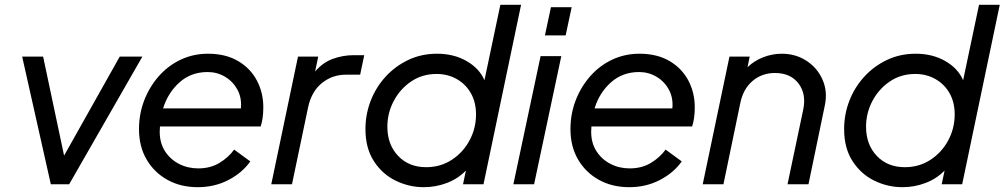

<svg xmlns="http://www.w3.org/2000/svg" viewBox="-20 -765 4170 797"><path d="M191 0 72 -530H159L246 -119L477 -530H571L267 0Z M801 12Q730 12 675 -18.5Q620 -49 588.5 -103Q557 -157 557 -229Q557 -292 578.5 -348Q600 -404 638.5 -448Q677 -492 729.5 -517Q782 -542 843 -542Q917 -542 968.5 -511.5Q1020 -481 1046.5 -430.5Q1073 -380 1073 -320Q1073 -294 1070 -274.5Q1067 -255 1062 -240H644Q643 -229 643 -218Q643 -172 664.5 -138Q686 -104 722.5 -85Q759 -66 803 -66Q853 -66 890.5 -88.5Q928 -111 952 -144L1019 -95Q986 -48 928.5 -18Q871 12 801 12ZM842 -466Q773 -466 725 -423Q677 -380 657 -315H980Q984 -359 965.5 -393Q947 -427 914 -446.5Q881 -466 842 -466Z M1106 0 1217 -530H1301L1288 -468Q1319 -505 1361 -520.5Q1403 -536 1449 -536H1492L1475 -455H1416Q1359 -455 1316 -420Q1273 -385 1259 -320L1192 0Z M1739 12Q1678 12 1622.5 -15Q1567 -42 1532 -96Q1497 -150 1497 -229Q1497 -290 1518.5 -346Q1540 -402 1580 -446Q1620 -490 1674.5 -516Q1729 -542 1794 -542Q1864 -542 1917 -511.5Q1970 -481 1991 -432L2057 -745H2143L1987 0H1902L1914 -57Q1881 -23 1835 -5.5Q1789 12 1739 12ZM1749 -71Q1809 -71 1856 -102Q1903 -133 1929.5 -183Q1956 -233 1956 -290Q1956 -340 1935 -377.5Q1914 -415 1876.5 -436.5Q1839 -458 1792 -458Q1733 -458 1687 -427Q1641 -396 1614.5 -346Q1588 -296 1588 -239Q1588 -165 1632.5 -118Q1677 -71 1749 -71Z M2242 -618 2267 -735H2353L2328 -618ZM2111 0 2224 -532H2310L2197 0Z M2592 12Q2521 12 2466 -18.5Q2411 -49 2379.5 -103Q2348 -157 2348 -229Q2348 -292 2369.5 -348Q2391 -404 2429.5 -448Q2468 -492 2520.5 -517Q2573 -542 2634 -542Q2708 -542 2759.5 -511.5Q2811 -481 2837.5 -430.5Q2864 -380 2864 -320Q2864 -294 2861 -274.5Q2858 -255 2853 -240H2435Q2434 -229 2434 -218Q2434 -172 2455.5 -138Q2477 -104 2513.5 -85Q2550 -66 2594 -66Q2644 -66 2681.5 -88.5Q2719 -111 2743 -144L2810 -95Q2777 -48 2719.5 -18Q2662 12 2592 12ZM2633 -466Q2564 -466 2516 -423Q2468 -380 2448 -315H2771Q2775 -359 2756.5 -393Q2738 -427 2705 -446.5Q2672 -466 2633 -466Z M2897 0 3008 -530H3092L3083 -486Q3111 -513 3148.5 -527.5Q3186 -542 3225 -542Q3283 -542 3328 -512.5Q3373 -483 3394.5 -434Q3416 -385 3404 -328L3336 0H3249L3314 -309Q3328 -374 3295 -418Q3262 -462 3197 -462Q3143 -462 3104 -429Q3065 -396 3053 -337L2983 0Z M3726 12Q3665 12 3609.5 -15Q3554 -42 3519 -96Q3484 -150 3484 -229Q3484 -290 3505.5 -346Q3527 -402 3567 -446Q3607 -490 3661.5 -516Q3716 -542 3781 -542Q3851 -542 3904 -511.5Q3957 -481 3978 -432L4044 -745H4130L3974 0H3889L3901 -57Q3868 -23 3822 -5.5Q3776 12 3726 12ZM3736 -71Q3796 -71 3843 -102Q3890 -133 3916.5 -183Q3943 -233 3943 -290Q3943 -340 3922 -377.5Q3901 -415 3863.5 -436.5Q3826 -458 3779 -458Q3720 -458 3674 -427Q3628 -396 3601.5 -346Q3575 -296 3575 -239Q3575 -165 3619.5 -118Q3664 -71 3736 -71Z"/></svg>

Font: Plus Jakarta Display
Style: Italic
Weight: 400
Italic angle: -12°
Designer: Gumpita Rahayu
Foundry: Tokotype Studio
Version: Version 1.000